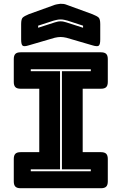

<svg xmlns="http://www.w3.org/2000/svg" viewBox="-20 -997 645 1017"><path d="M89 0Q70 0 61.5 -8.5Q53 -17 53 -36V-155Q53 -174 61.5 -182.5Q70 -191 89 -191H188V-527H89Q70 -527 61.5 -535.5Q53 -544 53 -563V-684Q53 -703 61.5 -711.5Q70 -720 89 -720H515Q534 -720 542.5 -711.5Q551 -703 551 -684V-563Q551 -544 542.5 -535.5Q534 -527 515 -527H418V-191H515Q534 -191 542.5 -182.5Q551 -174 551 -155V-36Q551 -17 542.5 -8.5Q534 0 515 0ZM461 -90V-100H308V-620H461V-630H143V-620H298V-100H143V-90ZM270 -797 133 -757Q108 -749 100 -755Q92 -761 92 -788V-869Q92 -896 100.5 -904Q109 -912 133 -922L261 -968Q270 -972 280.5 -974Q291 -976 300 -977Q309 -977 317 -976Q325 -975 332 -972L469 -922Q494 -912 502.5 -904Q511 -896 511 -869V-788Q511 -761 503 -755Q495 -749 469 -757L332 -797Q315 -801 301 -801Q287 -801 270 -797ZM420 -850V-861L337 -888Q328 -890 320 -892Q312 -894 301 -894Q290 -894 282 -892Q274 -890 265 -888L182 -861V-850L269 -878Q276 -880 283.5 -882Q291 -884 301 -884Q311 -884 318.5 -882Q326 -880 333 -878Z"/></svg>

Font: Bungee Inline
Style: Regular
Weight: 400
Version: Version 1.000;PS 1.0;hotconv 1.0.72;makeotf.lib2.5.5900